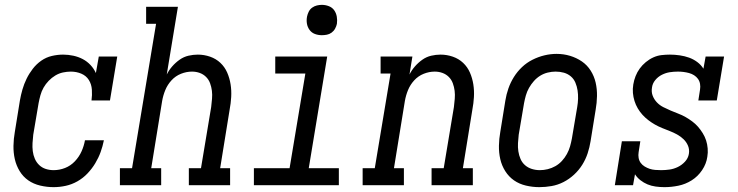

<svg xmlns="http://www.w3.org/2000/svg" viewBox="-20 -763 3040 791"><path d="M201 8Q173 8 145.5 1.5Q118 -5 96.5 -20Q75 -35 61 -58Q47 -81 41 -107.5Q35 -134 35.5 -162.5Q36 -191 41 -219L62 -349Q66 -372 72.5 -394.5Q79 -417 89.5 -438.5Q100 -460 115 -479.5Q130 -499 150 -513Q170 -527 193.5 -532.5Q217 -538 240 -538Q261 -538 282 -533.5Q303 -529 321 -519.5Q339 -510 353 -495Q367 -480 375 -462L387 -530H463L433 -349H357Q360 -371 358.5 -393.5Q357 -416 346 -433.5Q335 -451 315 -459.5Q295 -468 272 -468Q256 -468 239.5 -464.5Q223 -461 208 -452Q193 -443 180.5 -430Q168 -417 159.5 -402Q151 -387 146.5 -370.5Q142 -354 139 -338L117 -208Q115 -191 114 -174Q113 -157 115 -140.5Q117 -124 123.5 -109Q130 -94 141.5 -83Q153 -72 168.5 -67Q184 -62 201 -62Q225 -62 248 -71Q271 -80 288.5 -98.5Q306 -117 316 -139.5Q326 -162 330 -185H408Q403 -160 394.5 -136.5Q386 -113 372.5 -90.5Q359 -68 340.5 -48.5Q322 -29 299 -16Q276 -3 251 2.5Q226 8 201 8Z M474 0V-70H524L623 -665H582V-735H713L667 -456Q676 -474 689.5 -489.5Q703 -505 720 -517Q737 -529 756.5 -533.5Q776 -538 795 -538Q821 -538 845.5 -529.5Q870 -521 888 -504Q906 -487 916 -464Q926 -441 930 -415.5Q934 -390 932.5 -363.5Q931 -337 926 -311L887 -70H928V0H758V-70H808L850 -322Q852 -339 853.5 -356Q855 -373 853 -389Q851 -405 845.5 -420Q840 -435 829 -446Q818 -457 803 -462.5Q788 -468 771 -468Q748 -468 725.5 -459Q703 -450 686.5 -432Q670 -414 661 -392Q652 -370 648 -347L603 -70H644V0Z M1026 0V-70H1173L1238 -460H1114V-530H1328L1252 -70H1376V0ZM1306 -618Q1291 -618 1277.5 -623Q1264 -628 1255.5 -639.5Q1247 -651 1244.5 -665.5Q1242 -680 1245 -695Q1247 -705 1252 -715Q1257 -725 1266 -731.5Q1275 -738 1285.5 -740.5Q1296 -743 1306 -743Q1321 -743 1335 -737.5Q1349 -732 1357 -720.5Q1365 -709 1367.5 -694.5Q1370 -680 1368 -665Q1366 -655 1360.5 -645Q1355 -635 1346 -628.5Q1337 -622 1326.5 -620Q1316 -618 1306 -618Z M1474 0V-70H1524L1589 -460H1548V-530H1679L1667 -456Q1676 -474 1689.5 -489.5Q1703 -505 1720 -517Q1737 -529 1756.5 -533.5Q1776 -538 1795 -538Q1821 -538 1845.5 -529.5Q1870 -521 1888 -504Q1906 -487 1916 -464Q1926 -441 1930 -415.5Q1934 -390 1932.5 -363.5Q1931 -337 1926 -311L1887 -70H1928V0H1758V-70H1808L1850 -322Q1852 -339 1853.5 -356Q1855 -373 1853 -389Q1851 -405 1845.5 -420Q1840 -435 1829 -446Q1818 -457 1803 -462.5Q1788 -468 1771 -468Q1748 -468 1725.5 -459Q1703 -450 1686.5 -432Q1670 -414 1661 -392Q1652 -370 1648 -347L1603 -70H1644V0Z M2202 8Q2174 8 2146.5 1.5Q2119 -5 2097.5 -20Q2076 -35 2061.5 -58Q2047 -81 2041 -107.5Q2035 -134 2035.5 -162.5Q2036 -191 2041 -219L2062 -349Q2066 -374 2074.5 -398.5Q2083 -423 2097 -445.5Q2111 -468 2130.5 -486.5Q2150 -505 2174 -517Q2198 -529 2223 -535Q2248 -541 2273 -541Q2302 -541 2328.5 -533Q2355 -525 2377 -510Q2399 -495 2413.5 -472Q2428 -449 2434 -422.5Q2440 -396 2439.5 -367.5Q2439 -339 2434 -311L2413 -181Q2409 -156 2401 -131.5Q2393 -107 2379 -84.5Q2365 -62 2345 -43.5Q2325 -25 2301.5 -13Q2278 -1 2252.5 3.5Q2227 8 2202 8ZM2204 -62Q2220 -62 2236.5 -66Q2253 -70 2268 -78.5Q2283 -87 2295 -100Q2307 -113 2315.5 -128.5Q2324 -144 2328.5 -160Q2333 -176 2336 -192L2358 -322Q2361 -339 2361.5 -356.5Q2362 -374 2359.5 -390.5Q2357 -407 2350.5 -422.5Q2344 -438 2331.5 -448.5Q2319 -459 2303 -463.5Q2287 -468 2269 -468Q2253 -468 2236.5 -464Q2220 -460 2205.5 -451Q2191 -442 2179.5 -429Q2168 -416 2159.5 -401Q2151 -386 2146.5 -370Q2142 -354 2139 -338L2117 -208Q2115 -191 2114 -173.5Q2113 -156 2115.5 -139.5Q2118 -123 2124.5 -108Q2131 -93 2143 -82.5Q2155 -72 2171 -67Q2187 -62 2204 -62Z M2717 8Q2699 8 2681 5.5Q2663 3 2647.5 -3.5Q2632 -10 2618.5 -20.5Q2605 -31 2596 -45L2588 0H2513L2542 -181H2618L2611 -136Q2609 -124 2611 -112.5Q2613 -101 2619.5 -92Q2626 -83 2636 -77Q2646 -71 2656.5 -67.5Q2667 -64 2679 -63Q2691 -62 2703 -62Q2703 -62 2703 -62Q2703 -62 2704 -62Q2721 -62 2738.5 -64.5Q2756 -67 2772.5 -75Q2789 -83 2802 -97Q2815 -111 2818 -129Q2821 -147 2814.5 -162.5Q2808 -178 2796 -189.5Q2784 -201 2769.5 -209Q2755 -217 2739.5 -223Q2724 -229 2708 -235.5Q2692 -242 2678 -250Q2664 -258 2651 -268Q2638 -278 2627 -290Q2616 -302 2607.5 -316.5Q2599 -331 2594 -347Q2589 -363 2587.5 -380Q2586 -397 2589 -415Q2592 -433 2598.5 -449.5Q2605 -466 2615.5 -480.5Q2626 -495 2640.5 -507Q2655 -519 2671.5 -526.5Q2688 -534 2705.5 -536Q2723 -538 2740 -538Q2760 -538 2780.5 -535Q2801 -532 2819 -525.5Q2837 -519 2852.5 -507.5Q2868 -496 2878 -480L2887 -530H2963L2933 -349H2857L2864 -394Q2866 -406 2864 -417.5Q2862 -429 2855.5 -438Q2849 -447 2839.5 -453Q2830 -459 2819 -462Q2808 -465 2796.5 -466.5Q2785 -468 2773 -468Q2756 -468 2739.5 -465.5Q2723 -463 2707 -455Q2691 -447 2679.5 -433Q2668 -419 2666 -402Q2663 -384 2669 -368.5Q2675 -353 2686.5 -341Q2698 -329 2713 -321.5Q2728 -314 2743 -307.5Q2758 -301 2774 -295Q2790 -289 2804 -281Q2818 -273 2831.5 -263Q2845 -253 2855.5 -241Q2866 -229 2875 -214.5Q2884 -200 2889 -184.5Q2894 -169 2895.5 -151.5Q2897 -134 2894 -117Q2890 -88 2872.5 -62Q2855 -36 2829.5 -20Q2804 -4 2775 2Q2746 8 2718 8Z"/></svg>

Font: Iosevka Curly Slab Oblique
Style: Regular
Weight: 400
Italic angle: -9°
Monospace: yes
Designer: Belleve Invis
Foundry: Belleve Invis
Version: Version 11.1.0; ttfautohint (v1.8.3)